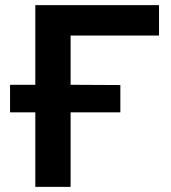

<svg xmlns="http://www.w3.org/2000/svg" viewBox="-20 -725 664 745"><path d="M117 0V-289H19V-396H117V-705H597V-587H254V-396L447 -395V-289H254V0Z"/></svg>

Font: Nunito Sans 7pt
Style: Bold
Weight: 700
Designer: Vernon Adams
Foundry: Vernon Adams
Version: Version 3.101;gftools[0.9.27]